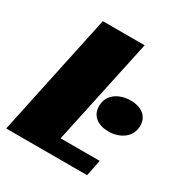

<svg xmlns="http://www.w3.org/2000/svg" viewBox="-152 -749 819 863"><g transform="rotate(30 258.0 -317.5)"><path d="M0 0H420L437 -84H234L352 -635H135ZM516 -311C516 -364 475 -389 423 -389C364 -389 311 -357 311 -297C311 -243 352 -218 405 -218C462 -218 516 -251 516 -311Z"/></g></svg>

Font: Racing Sans One
Style: Regular
Weight: 400
Designer: Pablo Impallari, Rodrigo Fuenzalida
Foundry: Pablo Impallari, Rodrigo Fuenzalida
Version: Version 1.001